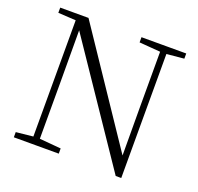

<svg xmlns="http://www.w3.org/2000/svg" viewBox="-127 -861 1042 1008"><g transform="rotate(20 394.0 -357.5)"><path d="M47 0V-29L153 -40H172L298 -29V0ZM142 0V-701H177L178 -343V0ZM497 -694V-723H747V-694L642 -684H624ZM619 8 169 -657 167 -658 147 -688 43 -694V-723H201L633 -80L616 -74L615 -373V-723H650V8Z"/></g></svg>

Font: Noto Serif KR ExtraLight
Style: Regular
Weight: 200
Designer: Ryoko NISHIZUKA 西塚涼子 (kana & ideographs); Frank Grießhammer (Latin, Greek & Cyrillic); Wenlong ZHANG 张文龙 (bopomofo); San
Foundry: Adobe
Version: Version 2.002-H1;hotconv 1.1.0;makeotfexe 2.6.0